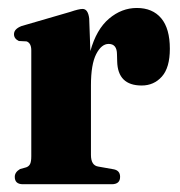

<svg xmlns="http://www.w3.org/2000/svg" viewBox="-20 -474 462 494"><path d="M209.5 -426.5 212.5 -342.5Q228 -398.5 260.5 -426Q293 -453.5 332 -453.5Q372.5 -453.5 394.8 -427Q417 -400.5 417 -348.5Q417 -300 396.5 -277Q376 -254 344.5 -254Q283 -254 281.5 -316L281 -334Q281 -361 259.5 -361Q241 -361 227.5 -334.8Q214 -308.5 214 -254.5V-75.5Q214 -48.5 232.5 -45.5L272 -38.5Q289 -35.5 289 -19Q289 0 267.5 0H39Q18 0 18 -19Q18 -31 31.5 -39L47.5 -43.5Q54.5 -46 57.5 -52.2Q60.5 -58.5 60.5 -72V-344.5Q60.5 -363 48.5 -367.5L28.5 -368.5Q16 -374.5 16 -386Q16 -399.5 35.5 -407L161 -443.5Q183 -451 192.5 -451Q206.5 -451 209.5 -426.5Z"/></svg>

Font: Fraunces 144pt S050
Style: Bold
Weight: 700
Version: Version 1.000; ttfautohint (v1.8.3)